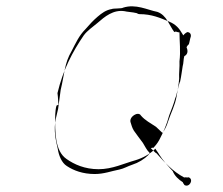

<svg xmlns="http://www.w3.org/2000/svg" viewBox="-20 -614 696 598"><path d="M169 -334C181 -383 180 -416 203 -455C216 -480 226 -503 246 -523C258 -537 271 -551 284 -562C297 -573 310 -583 329 -586C330 -588 361 -587 363 -590C403 -603 439 -583 470 -577C499 -567 507 -535 523 -514C528 -518 532 -513 539 -513C539 -486 543 -454 539 -423C540 -405 537 -387 538 -369C537 -353 533 -331 530 -314C525 -285 513 -264 504 -237C499 -221 494 -211 486 -200C480 -206 474 -211 466 -219C448 -231 432 -239 419 -254C411 -269 380 -250 387 -232C390 -223 391 -217 397 -207C408 -192 412 -186 425 -169C432 -158 437 -146 446 -138C444 -135 443 -134 443 -132C429 -118 411 -107 392 -101C377 -96 366 -89 352 -86C326 -81 304 -72 275 -72C238 -72 209 -83 188 -97C172 -107 163 -130 160 -150C154 -176 146 -208 154 -245L161 -275C164 -293 166 -315 169 -334ZM162 -287C162 -289 157 -285 156 -285C153 -275 153 -268 152 -257C151 -202 151 -144 187 -119C211 -102 244 -87 287 -87C330 -87 366 -105 402 -115C425 -122 447 -134 464 -151C463 -151 476 -134 475 -134C486 -116 504 -96 518 -81C524 -66 536 -55 550 -46C548 -45 555 -39 554 -38C570 -28 585 -56 567 -62C566 -60 555 -63 554 -61C518 -80 492 -109 467 -137C466 -135 447 -156 447 -155C443 -147 455 -157 457 -153C463 -159 470 -167 476 -178C489 -203 499 -225 507 -255C513 -271 522 -292 526 -309C528 -309 539 -360 541 -360C545 -378 546 -391 549 -408C552 -417 551 -429 554 -439C568 -446 564 -460 561 -467C561 -467 564 -473 568 -476C569 -476 573 -499 574 -499C576 -507 572 -514 563 -514C559 -512 555 -509 551 -504C550 -504 550 -506 549 -507C538 -526 528 -538 506 -547C479 -558 453 -570 414 -570C409 -570 407 -574 401 -574C401 -575 369 -578 369 -579C333 -585 306 -562 283 -542C269 -530 252 -519 241 -504C206 -453 176 -396 159 -324C161 -310 161 -298 162 -287Z"/></svg>

Font: Photofail
Style: It
Weight: 400
Foundry: Cannot Into Space Fonts
Version: Version 0.97